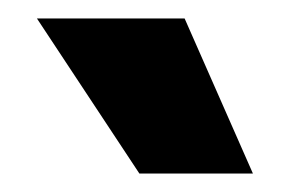

<svg xmlns="http://www.w3.org/2000/svg" viewBox="-20 -782 323 208"><path d="M131 -594 20 -762H180L254 -594Z"/></svg>

Font: Bricolage Grotesque 24pt ExtraBold
Style: Regular
Weight: 800
Designer: Mathieu Triay
Foundry: Atelier Triay
Version: Version 1.001;gftools[0.9.33.dev8+g029e19f]